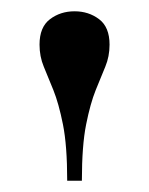

<svg xmlns="http://www.w3.org/2000/svg" viewBox="-20 -783 264 340"><path d="M99 -463Q99 -525 91.5 -562.5Q84 -600 74.5 -623.5Q65 -647 57.5 -665Q50 -683 50 -704Q50 -735 68.5 -749Q87 -763 112 -763Q137 -763 155.5 -749Q174 -735 174 -704Q174 -683 166.5 -665Q159 -647 149.5 -623.5Q140 -600 132.5 -562.5Q125 -525 125 -463Z"/></svg>

Font: Libre Bodoni
Style: Regular
Weight: 400
Designer: Pablo Impallari, Rodrigo Fuenzalida
Foundry: Impallari Type
Version: Version 2.005;gftools[0.9.23]